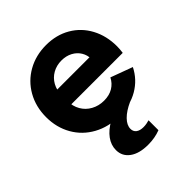

<svg xmlns="http://www.w3.org/2000/svg" viewBox="-204 -646 998 998"><g transform="rotate(-45 294.5 -147.0)"><path d="M33.6 -252Q33.6 -328.8 68.1 -389.4Q102.5 -449.9 162.7 -483.7Q222.8 -517.6 298.3 -517.6Q373.7 -517.6 431.9 -483.7Q490.1 -449.9 522.6 -389.4Q555.1 -328.8 555.1 -252Q555.1 -231.3 551.6 -206.9H115.1V-312.9H421.2L414.2 -298Q414.2 -328.1 399.6 -352.2Q385 -376.3 358.7 -390.3Q332.3 -404.3 298.3 -404.3Q262 -404.3 233.1 -387.9Q204.1 -371.5 187.6 -342Q171.2 -312.5 171.2 -273.7V-234.4Q171.2 -194.8 188.8 -164.3Q206.3 -133.9 237.7 -116.8Q269.1 -99.6 307.5 -99.6Q346.7 -99.6 374.1 -116.3Q401.5 -133 416 -162.2L536.8 -117.6Q505.9 -55.9 446.7 -21.1Q387.6 13.7 307.2 13.7Q227.1 13.7 165 -20.6Q102.8 -54.8 68.2 -115.4Q33.6 -176.1 33.6 -252ZM169.2 125.5Q169.2 88.9 192.4 56.9Q215.6 24.9 260 0H398.7Q352.3 21 326.4 47.4Q300.6 73.7 300.6 100.6Q300.6 120.6 315 131.6Q329.4 142.6 355.3 142.6Q367 142.6 378.2 140.6Q389.4 138.7 398.7 135.7V208.5Q357.7 224.6 307.9 224.6Q243 224.6 206.1 197.8Q169.2 170.9 169.2 125.5Z"/></g></svg>

Font: Wanted Sans Std Variable
Style: Regular
Weight: 400
Designer: Original Design by Kil Hyung-jin and Kang Hanbin, Wanted Lab, Inc;
Foundry: Wanted Lab, Inc.
Version: Version 1.003;Glyphs 3.2 (3227)